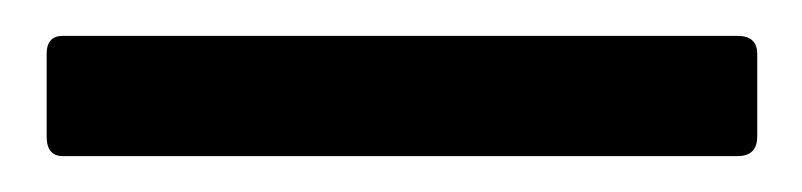

<svg xmlns="http://www.w3.org/2000/svg" viewBox="-20 42 447 107"><path d="M15 129Q6 129 6 118V72Q6 62 15 62H391Q402 62 402 72V118Q402 129 391 129Z"/></svg>

Font: Sofia Sans Condensed Medium
Style: Regular
Weight: 500
Designer: Botio Nikoltchev, Ani Petrova
Foundry: lettersoup
Version: Version 4.101; ttfautohint (v1.8.4.7-5d5b)